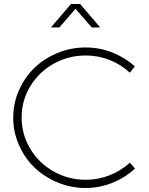

<svg xmlns="http://www.w3.org/2000/svg" viewBox="-20 -937 743 958"><path d="M480 -799.8H438L356.9 -893.1L275.9 -799.8H233.9L334 -917H379.9ZM407.2 -700.2Q476.6 -700.2 539.8 -675.3Q603 -650.4 652.8 -606L627.9 -574.2Q584 -615.2 527.1 -637.7Q470.2 -660.2 408.2 -660.2Q321.3 -660.2 247.6 -618.9Q173.8 -577.6 130.9 -506.3Q87.9 -435.1 87.9 -351.1Q87.9 -266.6 130.9 -194.8Q173.8 -123 247.6 -81.5Q321.3 -40 408.2 -40Q469.7 -40 526.4 -62.3Q583 -84.5 627.9 -125L653.8 -96.2Q604.5 -50.3 540.3 -24.7Q476.1 1 407.2 1Q334 1 267.1 -26.9Q200.2 -54.7 151.6 -101.6Q103 -148.4 74.5 -213.6Q45.9 -278.8 45.9 -350.1Q45.9 -421.4 74.5 -486.3Q103 -551.3 151.6 -598.1Q200.2 -645 267.1 -672.6Q334 -700.2 407.2 -700.2Z"/></svg>

Font: Montserrat Ultra Light
Style: Regular
Weight: 200
Designer: Julieta Ulanovsky
Foundry: Julieta Ulanovsky
Version: Version 3.001;PS 003.001;hotconv 1.0.70;makeotf.lib2.5.58329